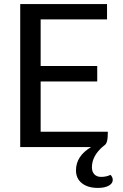

<svg xmlns="http://www.w3.org/2000/svg" viewBox="-20 -720 600 940"><path d="M532 161Q532 178 512.5 189Q493 200 459 200Q410 200 381 177Q352 154 352 114Q352 44 426 0H79V-700H504V-625H179V-397H456V-321H179V-75H508Q508 -45 504 -29Q500 -13 489 -7Q430 41 430 99Q430 121 442 133.5Q454 146 475 146Q501 146 521 136Q532 147 532 161Z"/></svg>

Font: Krub Medium
Style: Regular
Weight: 500
Designer: Ekaluck Peanpanawate
Foundry: Cadson Demak Co.,Ltd.
Version: Version 1.000; ttfautohint (v1.6)